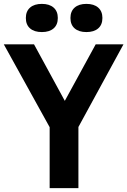

<svg xmlns="http://www.w3.org/2000/svg" viewBox="-48 -968 656 988"><path d="M207.5 0V-313.5L-28.5 -740H127L285.5 -449L444.5 -740H587.5L355.5 -314.5V0ZM396.5 -803Q358 -803 336.2 -821.8Q314.5 -840.5 314.5 -875.5Q314.5 -910 336.2 -929Q358 -948 396.5 -948Q435.5 -948 457.2 -929Q479 -910 479 -875.5Q479 -840.5 457.2 -821.8Q435.5 -803 396.5 -803ZM167.5 -803Q128.5 -803 106.8 -821.8Q85 -840.5 85 -875.5Q85 -910 106.8 -929Q128.5 -948 167.5 -948Q206 -948 227.8 -929Q249.5 -910 249.5 -875.5Q249.5 -840.5 227.8 -821.8Q206 -803 167.5 -803Z"/></svg>

Font: Encode Sans Cnd
Style: Bold
Weight: 700
Width: 3
Designer: Multiple Designers
Foundry: Impallari Type
Version: Version 3.002; ttfautohint (v1.8.3) -l 8 -r 50 -G 200 -x 14 